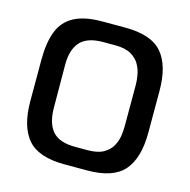

<svg xmlns="http://www.w3.org/2000/svg" viewBox="-94 -821 791 800"><g transform="rotate(15 301.5 -421.0)"><path d="M276 -647Q208 -647 178 -613.5Q148 -580 148 -516L149 -326Q150 -261 179.5 -228Q209 -195 277 -195H329Q374 -195 399 -209.5Q424 -224 436 -246Q448 -268 451 -291.5Q454 -315 454 -331V-511Q454 -528 450 -551.5Q446 -575 434 -596.5Q422 -618 397 -632.5Q372 -647 330 -647ZM47 -510Q47 -584 66 -632.5Q85 -681 130 -705Q175 -729 251 -729H350Q463 -729 509.5 -674.5Q556 -620 556 -510V-331Q556 -222 509.5 -167.5Q463 -113 350 -113H254Q140 -113 93.5 -167.5Q47 -222 47 -331Z"/></g></svg>

Font: Matangi SemiBold
Style: Regular
Weight: 600
Designer: Prashant Pant
Foundry: The Graphic Ant
Version: Version 3.002